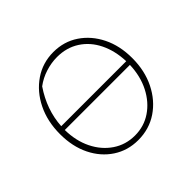

<svg xmlns="http://www.w3.org/2000/svg" viewBox="-155 -838 1032 1032"><g transform="rotate(-45 360.5 -322.0)"><path d="M354 7Q275 7 212.5 -34Q150 -75 114.5 -147Q79 -219 79 -313Q79 -410 116.5 -486Q154 -562 219 -606.5Q284 -651 366 -651Q446 -651 508.5 -609Q571 -567 607 -494.5Q643 -422 643 -328Q643 -232 605.5 -156.5Q568 -81 503 -37Q438 7 354 7ZM193 -563Q121 -457 114 -339H608Q605 -421 574 -484Q543 -547 488 -582.5Q433 -618 361 -618Q317 -618 273 -604Q229 -590 193 -563ZM359 -23Q428 -23 483 -60Q538 -97 571.5 -162Q605 -227 608 -311H113Q114 -228 146 -163Q178 -98 233.5 -60.5Q289 -23 359 -23Z"/></g></svg>

Font: Piazzolla SC Thin
Style: Regular
Weight: 100
Designer: Juan Pablo del Peral
Foundry: Huerta Tipografica
Version: Version 1.330